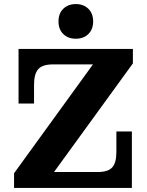

<svg xmlns="http://www.w3.org/2000/svg" viewBox="-20 -922 721 942"><path d="M49 -72 436 -606 632 -611 245 -78ZM49 0V-72L245 -78H627V0ZM71 -414V-606H239Q189 -606 168 -583Q147 -560 147 -506V-414ZM459 -78Q510 -78 530.5 -100.5Q551 -123 551 -176V-277H627V-78ZM71 -606V-682H632V-611L436 -606ZM352 -732Q314 -732 290.5 -755Q267 -778 267 -817Q267 -856 290.5 -879Q314 -902 352 -902Q390 -902 413.5 -879Q437 -856 437 -817Q437 -778 413.5 -755Q390 -732 352 -732Z"/></svg>

Font: Montagu Slab 144pt SemiBold
Style: Regular
Weight: 600
Version: Version 1.000